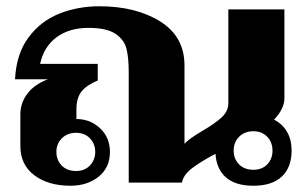

<svg xmlns="http://www.w3.org/2000/svg" viewBox="-20 -583 983 613"><path d="M911 -102Q911 -49 880 -19.5Q849 10 789 10Q732 10 701.5 -16.5Q671 -43 668 -92Q619 -66 592 -45Q565 -24 561 0H391V-352Q391 -400 383.5 -428.5Q376 -457 348 -475.5Q320 -494 262 -494Q201 -494 160.5 -464Q120 -434 108 -379H292V-326Q256 -311 240 -290.5Q224 -270 224 -234V-203Q268 -203 299.5 -173.5Q331 -144 331 -98Q331 -48 295 -19Q259 10 205 10Q134 10 89.5 -23.5Q45 -57 45 -117V-218Q45 -254 67 -283.5Q89 -313 133 -330H28Q32 -411 71 -463.5Q110 -516 169.5 -539.5Q229 -563 297 -563Q414 -563 491.5 -514.5Q569 -466 569 -374V-124Q582 -139 626 -165Q667 -189 688 -208.5Q709 -228 709 -254V-553H888V-269Q888 -236 855 -201Q882 -187 896.5 -162Q911 -137 911 -102ZM850 -102Q850 -129 833 -146.5Q816 -164 789 -164Q761 -164 743.5 -146.5Q726 -129 726 -102Q726 -76 743 -58.5Q760 -41 789 -41Q817 -41 833.5 -58.5Q850 -76 850 -102ZM160 -98Q160 -72 177 -54.5Q194 -37 223 -37Q250 -37 267 -54.5Q284 -72 284 -98Q284 -124 267 -141.5Q250 -159 223 -159Q195 -159 177.5 -141.5Q160 -124 160 -98Z"/></svg>

Font: Taviraj Bold
Style: Regular
Weight: 700
Designer: Katatrad Team
Foundry: CadsonDemak
Version: Version 1.030